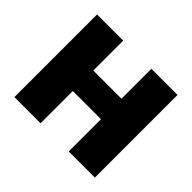

<svg xmlns="http://www.w3.org/2000/svg" viewBox="-126 -708 880 880"><g transform="rotate(45 314.0 -268.0)"><path d="M453.6 -341.8V-209H173.8V-341.8ZM222.7 -535.6V0H53.2V-535.6ZM574.7 -535.6V0H405.3V-535.6Z"/></g></svg>

Font: Inter 20pt ExtraBold
Style: Regular
Weight: 800
Version: Version 4.001;git-66647c0bb